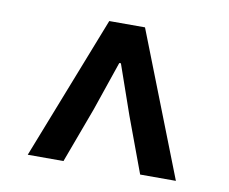

<svg xmlns="http://www.w3.org/2000/svg" viewBox="-57 -827 694 582"><g transform="rotate(10 290.0 -536.0)"><path d="M62 -315 235 -757H345L518 -315H408L345 -485L292 -637H287L235 -485L172 -315Z"/></g></svg>

Font: Noto Sans HK SemiBold
Style: Regular
Weight: 600
Version: Version 2.004-H2;hotconv 1.0.118;makeotfexe 2.5.65603